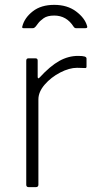

<svg xmlns="http://www.w3.org/2000/svg" viewBox="-20 -770 402 790"><path d="M88 -10C88 -3.3 91.3 0 98 0H127C134.3 0 138 -3.3 138 -10V-361C138 -381.7 146.7 -402 164 -422C181.3 -442 202.5 -458.5 227.5 -471.5C252.5 -484.5 275.7 -491 297 -491L331 -490C334.3 -490 336 -492 336 -496V-529C336 -533 333.3 -535.8 328 -537.5C322.7 -539.2 313.7 -540 301 -540C274.3 -540 248.5 -533 223.5 -519C198.5 -505 171.7 -482.3 143 -451C140.3 -448.3 138.3 -447.3 137 -448C135.7 -448.7 135 -450.7 135 -454V-521C135 -527 132 -530 126 -530H97C91 -530 88 -526.7 88 -520ZM293 -654H330C332.7 -654 334.8 -654.3 336.5 -655C338.2 -655.7 339 -657 339 -659C339 -661 338.7 -662.7 338 -664C332 -685.3 317 -705 293 -723C269 -741 239 -750 203 -750C167 -750 137.7 -741.2 115 -723.5C92.3 -705.8 78 -685.3 72 -662C70 -656.7 71.7 -654 77 -654H114C117.3 -654 119.8 -654.7 121.5 -656C123.2 -657.3 125 -659 127 -661C128.3 -662.3 131.5 -666.5 136.5 -673.5C141.5 -680.5 149.2 -687.7 159.5 -695C169.8 -702.3 184.3 -706 203 -706C237 -706 263.7 -690.7 283 -660C285.7 -656 289 -654 293 -654Z"/></svg>

Font: Libre Franklin ExtraLight
Style: Regular
Weight: 275
Designer: Pablo Impallari, Rodrigo Fuenzalida
Foundry: Impallari Type
Version: Version 1.002; ttfautohint (v1.5)